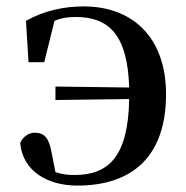

<svg xmlns="http://www.w3.org/2000/svg" viewBox="-20 -563 580 599"><path d="M153 -251 383 -254C380 -72 317 -17 212 -17C192 -17 174 -19 153 -26L141 -87C133 -133 118 -149 88 -149C70 -149 52 -137 43 -117C51 -27 131 16 221 16C396 16 498 -78 498 -269C498 -445 395 -543 241 -543C180 -543 118 -530 61 -498L69 -369H118L150 -498C171 -507 192 -510 216 -510C316 -510 378 -459 383 -290L153 -293Z"/></svg>

Font: Noto Serif HK SemiBold
Style: Regular
Weight: 600
Designer: Ryoko NISHIZUKA 西塚涼子 (kana & ideographs); Frank Grießhammer (Latin, Greek & Cyrillic); Wenlong ZHANG 张文龙 (bopomofo); San
Foundry: Adobe
Version: Version 2.001;hotconv 1.1.0;makeotfexe 2.6.0